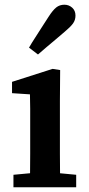

<svg xmlns="http://www.w3.org/2000/svg" viewBox="-20 -794 376 814"><path d="M37 0V-53L144 -63H197L303 -53V0ZM107 0Q107 -30 107.5 -67Q108 -104 108 -143Q108 -182 108 -215V-267Q108 -303 108 -333Q108 -363 107 -394L31 -399V-447L203 -502L235 -497L234 -366V-215Q234 -182 234 -143Q234 -104 234.5 -67Q235 -30 235 0ZM103 -592Q115 -613 128.5 -633.5Q142 -654 156 -676.5Q170 -699 186 -723Q204 -751 218.5 -762.5Q233 -774 253 -774Q272 -774 286 -761.5Q300 -749 300 -728Q300 -709 289.5 -694.5Q279 -680 255 -660Q234 -642 214.5 -625.5Q195 -609 177 -594Q159 -579 141 -563Z"/></svg>

Font: Source Serif 4 SemiBold
Style: Regular
Weight: 600
Designer: Frank Grießhammer
Foundry: Adobe Systems Incorporated
Version: Version 4.004;hotconv 1.0.116;makeotfexe 2.5.65601